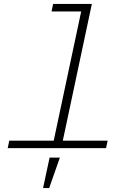

<svg xmlns="http://www.w3.org/2000/svg" viewBox="-20 -750 690 972"><path d="M27 -38H252L391 -692H241L249 -730H445L298 -38H525L517 0H19ZM231 48H283L229 202H198Z"/></svg>

Font: Azeret Mono Thin
Style: Italic
Weight: 100
Italic angle: -12°
Designer: Martin Vácha
Foundry: Displaay
Version: Version 1.000; Glyphs 3.0.3, build 3074